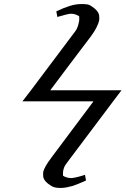

<svg xmlns="http://www.w3.org/2000/svg" viewBox="-20 -786 622 951"><path d="M352 -630Q360 -640 364.5 -653Q369 -666 371 -678Q373 -684 372.5 -687.5Q372 -691 372 -693H373Q372 -701 372 -703.5Q372 -706 372 -706Q367 -709 356.5 -713.5Q346 -718 332 -718Q318 -718 264 -702L259 -730Q261 -731 265 -732.5Q269 -734 278 -738Q284 -741 294.5 -745.5Q305 -750 324 -756Q354 -766 384 -766Q399 -766 410.5 -764.5Q422 -763 429 -758Q468 -734 471 -709Q473 -695 471 -684Q468 -670 458 -650Q448 -630 431 -607Q382 -542 330 -473.5Q278 -405 229 -339H582L541 -285L314 17Q301 33 296.5 46.5Q292 60 292 69V71Q292 84 292 84Q297 88 308 92Q319 96 332 96Q340 96 356.5 92.5Q373 89 401 80L406 108Q405 109 398.5 111.5Q392 114 388 116Q381 119 371.5 123Q362 127 340 135Q325 139 310 142Q295 145 280 145Q251 145 236 136Q197 113 194 88Q193 74 194 67Q198 43 235 -6L443 -284H91L132 -337Z"/></svg>

Font: Libertinus Serif SemiBold
Style: Italic
Weight: 600
Italic angle: -11.5°
Designer: Philipp H. Poll, Khaled Hosny
Foundry: Caleb Maclennan
Version: Version 7.051;RELEASE